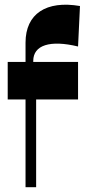

<svg xmlns="http://www.w3.org/2000/svg" viewBox="-20 -777 360 797"><path d="M86 0H130V-364H304V-520H118V-524C118 -590 188 -612 304 -584L312 -752C172 -776 86 -720 86 -600V-520H12V-364H86Z"/></svg>

Font: Ribes
Style: Bold
Weight: 900
Designer: Luigi Gorlero
Foundry: Collletttivo
Version: Version 2.100;Glyphs 3.1.2 (3151)